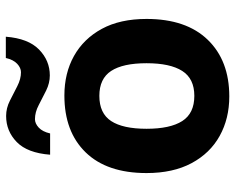

<svg xmlns="http://www.w3.org/2000/svg" viewBox="-94 -703 807 659"><g transform="rotate(-90 309.5 -373.5)"><path d="M574 -274Q574 -138 502.5 -64Q431 10 308 10Q232 10 172.5 -23Q113 -56 79 -119.5Q45 -183 45 -274Q45 -410 116 -483Q187 -556 311 -556Q388 -556 447 -523Q506 -490 540 -427.5Q574 -365 574 -274ZM197 -274Q197 -193 223.5 -151.5Q250 -110 310 -110Q369 -110 395.5 -151.5Q422 -193 422 -274Q422 -355 395.5 -395.5Q369 -436 310 -436Q250 -436 223.5 -395.5Q197 -355 197 -274ZM108 -605Q114 -683 151.5 -719.5Q189 -756 241 -756Q268 -756 293.5 -743Q319 -730 343.5 -717.5Q368 -705 391 -705Q406 -705 420 -718Q434 -731 440 -757H513Q507 -680 469 -643Q431 -606 380 -606Q354 -606 328.5 -618.5Q303 -631 278.5 -644Q254 -657 230 -657Q215 -657 201 -644Q187 -631 181 -605Z"/></g></svg>

Font: Noto Sans Nag Mundari
Style: Bold
Weight: 700
Version: Version 1.000